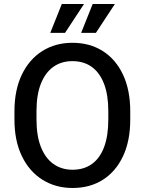

<svg xmlns="http://www.w3.org/2000/svg" viewBox="-20 -936 729 966"><path d="M635.3 -334.5Q635.3 -227.5 599.1 -150.4Q563 -73.2 497.8 -31.7Q432.6 9.8 345.2 9.8Q259.8 9.8 193.6 -31.7Q127.4 -73.2 90.1 -150.4Q52.7 -227.5 52.7 -334.5V-376Q52.7 -482.9 89.8 -560.3Q127 -637.7 192.9 -679.2Q258.8 -720.7 344.2 -720.7Q431.6 -720.7 497.1 -679.2Q562.5 -637.7 598.9 -560.3Q635.3 -482.9 635.3 -376ZM524.9 -377Q524.9 -458.5 503.4 -514.4Q481.9 -570.3 441.7 -599.4Q401.4 -628.4 344.2 -628.4Q288.6 -628.4 248 -599.4Q207.5 -570.3 185.5 -514.4Q163.6 -458.5 163.6 -377V-334.5Q163.6 -252.9 185.8 -196.5Q208 -140.1 248.8 -111.1Q289.6 -82 345.2 -82Q402.3 -82 442.6 -111.1Q482.9 -140.1 503.9 -196.5Q524.9 -252.9 524.9 -334.5ZM291 -916H402.8L307.1 -770.5H232.9ZM446.3 -916H558.1L462.4 -770.5H388.2Z"/></svg>

Font: Heebo Medium
Style: Regular
Weight: 500
Designer: Oded Ezer
Foundry: Ezer Type House
Version: Version 3.100